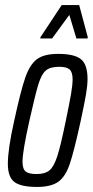

<svg xmlns="http://www.w3.org/2000/svg" viewBox="-20 -731 368 759"><path d="M11 -84Q11 -141 36 -253Q62 -373 80 -424.5Q98 -476 126 -497Q154 -518 210 -518Q274 -518 300 -497Q326 -476 326 -419Q326 -393 320 -358Q314 -323 299 -253Q273 -134 256 -83.5Q239 -33 210.5 -12.5Q182 8 126 8Q63 8 37 -11.5Q11 -31 11 -84ZM240 -253Q255 -325 261 -360.5Q267 -396 267 -417Q267 -446 255 -456.5Q243 -467 214 -467Q179 -467 161.5 -452.5Q144 -438 131.5 -397Q119 -356 96 -253Q69 -132 69 -92Q69 -63 81.5 -53Q94 -43 124 -43Q158 -43 175.5 -57.5Q193 -72 206.5 -113.5Q220 -155 240 -253ZM139 -579 140 -584 224 -711H293L327 -584L326 -579H282L254 -672L186 -579Z"/></svg>

Font: Saira Ultra Condensed
Style: Italic
Weight: 400
Width: 1
Italic angle: -12°
Designer: Hector Gatti with collaboration of the Omnibus-Type team
Foundry: Omnibus-Type
Version: Version 1.001; ttfautohint (v1.8)